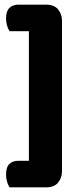

<svg xmlns="http://www.w3.org/2000/svg" viewBox="-20 -677 348 824"><path d="M21 127Q15 118 10.5 103.5Q6 89 6 72Q6 40 20.5 26.5Q35 13 58 13H104V-543H21Q15 -552 10.5 -566.5Q6 -581 6 -598Q6 -629 20.5 -643Q35 -657 58 -657H177Q213 -657 229.5 -636.5Q246 -616 246 -588V58Q246 86 229.5 106.5Q213 127 177 127Z"/></svg>

Font: Baloo 2 Latin
Style: Bold
Weight: 400
Designer: Sarang Kulkarni and Ek Type
Foundry: Ek Type
Version: Version 1.001